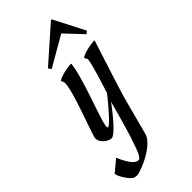

<svg xmlns="http://www.w3.org/2000/svg" viewBox="-363 -637 903 903"><g transform="rotate(-45 88.0 -185.5)"><path d="M127 103Q122.6 120.1 109.4 135.3Q96.2 150.4 79.1 162.8Q62 175.3 43 185.3Q23.9 195.3 7.3 201.9Q-9.3 208.5 -21.2 212.2Q-33.2 215.8 -36.1 215.8Q-40.5 215.8 -48.1 214.8Q-55.7 213.9 -60.1 210.9Q-65.4 208 -72.8 200Q-80.1 191.9 -87.4 181.2Q-94.7 170.4 -100.8 158.4Q-106.9 146.5 -108.9 136.2L-49.8 86.9Q-40.5 110.4 -29.8 128.4Q-25.4 136.2 -20 143.8Q-14.6 151.4 -8.8 157.2Q-2.9 163.1 3.4 166.5Q9.8 169.9 16.1 169.9Q21 169.9 25.1 166Q29.3 162.1 33 156Q36.6 149.9 40 141.8Q43.5 133.8 46.9 125Q57.6 96.2 66.9 67.1Q76.2 38.1 84.7 8.3Q93.3 -21.5 101.8 -52.2Q110.4 -83 119.1 -115.2Q103.5 -94.7 86.2 -73Q68.8 -51.3 52.5 -33.4Q36.1 -15.6 22 -3.9Q7.8 7.8 -1 7.8Q-4.4 7.8 -13.2 4.9Q-22 2 -31 -4.6Q-40 -11.2 -47.4 -21.5Q-54.7 -31.7 -55.2 -45.9Q-55.2 -50.8 -49.1 -69.8Q-43 -88.9 -33.4 -116Q-23.9 -143.1 -13.2 -174.6Q-2.4 -206.1 7.1 -236.1Q16.6 -266.1 22.7 -291.5Q28.8 -316.9 28.8 -331.1Q28.8 -335 27.8 -337.9Q26.9 -340.8 25.9 -342.8Q24.4 -344.7 22.9 -346.2V-353Q33.7 -359.9 48.8 -364.5Q64 -369.1 78.1 -371.6Q94.2 -374.5 111.8 -376L113.8 -373Q110.4 -347.2 102.1 -315.7Q93.8 -284.2 83.5 -251.2Q73.2 -218.3 62.3 -186Q51.3 -153.8 42 -126.5Q32.7 -99.1 26.9 -78.4Q21 -57.6 21 -47.9Q21 -41 24.9 -41Q28.8 -41 37.1 -48.1Q45.4 -55.2 56.2 -66.4Q66.9 -77.6 78.9 -91.3Q90.8 -105 101.8 -117.9Q112.8 -130.9 121.6 -141.8Q130.4 -152.8 134.8 -158.2Q141.6 -179.7 149.4 -204.8Q157.2 -230 164.3 -253.4Q171.4 -276.9 176.5 -296.9Q181.6 -316.9 183.1 -328.1Q184.1 -333.5 183.1 -336.7Q182.1 -339.8 180.7 -342.3Q178.7 -344.7 176.8 -346.2V-353Q188 -359.9 203.1 -364.5Q218.3 -369.1 232.4 -371.6Q248.5 -374.5 266.1 -376L268.1 -373Q264.6 -361.8 256.8 -337.6Q249 -313.5 239 -282.5Q229 -251.5 218 -217Q207 -182.6 197 -151.1Q187 -119.6 179.4 -94Q171.9 -68.4 168.9 -55.2ZM196.3 -586.9 275.4 -433.1 262.7 -421.9 180.7 -508.8 30.3 -421.9 20.5 -437 190.4 -586.9Z"/></g></svg>

Font: Romanesco
Style: Regular
Weight: 400
Designer: Astigmatic (AOETI)
Foundry: Astigmatic (AOETI)
Version: Version 1.000